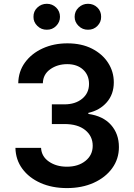

<svg xmlns="http://www.w3.org/2000/svg" viewBox="-20 -961 692 991"><path d="M325.7 9.8Q249 9.8 189.5 -16.6Q129.9 -43 95.5 -89.6Q61 -136.2 59.6 -197.8H191.9Q194.3 -153.3 232.4 -127Q270.5 -100.6 325.2 -100.6Q383.8 -100.6 421.1 -130.6Q458.5 -160.6 458.5 -208.5Q458.5 -258.3 419.9 -289.6Q381.3 -320.8 312.5 -320.8H247.6V-422.4H312.5Q368.7 -422.4 404.1 -451.4Q439.5 -480.5 439.5 -527.8Q439.5 -573.7 408.7 -601.8Q377.9 -629.9 327.1 -629.9Q276.4 -629.9 239.3 -603.5Q202.1 -577.1 201.2 -531.2H74.2Q75.2 -592.3 109.1 -638.7Q143.1 -685.1 200.2 -711.2Q257.3 -737.3 328.1 -737.3Q400.9 -737.3 454.6 -710Q508.3 -682.6 537.8 -637Q567.4 -591.3 567.4 -536.1Q567.4 -474.6 531.2 -433.1Q495.1 -391.6 436 -378.4V-373Q512.2 -362.3 553 -316.2Q593.8 -270 593.8 -202.1Q593.8 -140.6 559.1 -92.8Q524.4 -44.9 463.9 -17.6Q403.3 9.8 325.7 9.8ZM221.7 -807.6Q193.4 -807.1 172.9 -827.1Q152.3 -847.2 152.8 -874Q152.3 -902.8 172.9 -922.1Q193.4 -941.4 221.7 -941.4Q250 -941.4 269.8 -922.1Q289.6 -902.8 289.6 -874Q289.6 -847.2 269.8 -827.1Q250 -807.1 221.7 -807.6ZM434.1 -807.6Q406.2 -807.1 385.7 -827.1Q365.2 -847.2 365.2 -874Q365.2 -902.8 385.7 -922.1Q406.2 -941.4 434.1 -941.4Q462.9 -941.4 482.7 -922.1Q502.4 -902.8 502 -874Q502.4 -847.2 482.7 -827.1Q462.9 -807.1 434.1 -807.6Z"/></svg>

Font: Inter Semi Bold
Style: Regular
Weight: 600
Designer: Rasmus Andersson
Foundry: rsms
Version: Version 4.000;git-e0f93cc